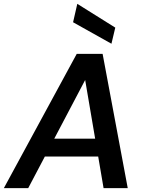

<svg xmlns="http://www.w3.org/2000/svg" viewBox="-40 -981 755 1001"><path d="M-20 0 360 -700H495L626 0H500L404 -564L107 0ZM111 -165 159 -258H526L540 -165ZM541 -753 341 -865 363 -961 561 -837Z"/></svg>

Font: DM Sans 20pt SemiBold
Style: Italic
Weight: 600
Italic angle: -10°
Version: Version 4.004;gftools[0.9.30]